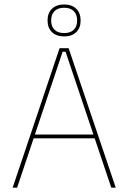

<svg xmlns="http://www.w3.org/2000/svg" viewBox="-20 -860 588 880"><path d="M38 0 253 -639H294.5L510.5 0H490L280.5 -623H267L58.5 0ZM127 -226V-243.5H421V-226ZM198 -765.5V-766.5Q198 -800.5 218.5 -820Q239 -839.5 274 -839.5Q309 -839.5 329.2 -820Q349.5 -800.5 349.5 -766.5V-765.5Q349.5 -732 329.2 -712.5Q309 -693 274 -693Q239 -693 218.5 -712.5Q198 -732 198 -765.5ZM214.5 -765.5Q214.5 -738.5 230 -723.5Q245.5 -708.5 274 -708.5Q302.5 -708.5 318 -723.5Q333.5 -738.5 333.5 -765.5V-766.5Q333.5 -794 318 -809.2Q302.5 -824.5 274 -824.5Q245.5 -824.5 230 -809.2Q214.5 -794 214.5 -766.5Z"/></svg>

Font: Anek Bangla Medium Thin
Style: Regular
Weight: 250
Version: Version 1.003